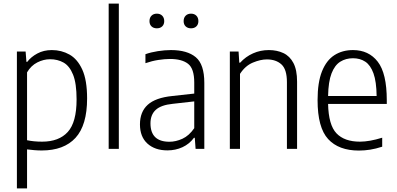

<svg xmlns="http://www.w3.org/2000/svg" viewBox="-20 -828 2210 1068"><path d="M74 220V-541.5H122.5L127 -484H131.5Q152.5 -511.5 187.8 -530.5Q223 -549.5 268.5 -549.5Q322 -549.5 366.5 -524.5Q411 -499.5 437.8 -440.8Q464.5 -382 464.5 -280.5Q464.5 -131.5 400 -61.2Q335.5 9 212 9Q192 9 170.5 7.2Q149 5.5 130.5 3V220ZM214 -40Q308 -40 357 -94Q406 -148 406 -275Q406 -364 386.5 -412.5Q367 -461 333.8 -479.8Q300.5 -498.5 258.5 -498.5Q222.5 -498.5 187.5 -480.8Q152.5 -463 130.5 -425.5V-48Q168 -40 214 -40Z M584.5 0V-808H641V0Z M911 8.5Q842 8.5 800.2 -29.2Q758.5 -67 758.5 -136Q758.5 -206 801.8 -245.2Q845 -284.5 938.5 -294L1060.5 -307.5V-369Q1060.5 -446.5 1026 -473.2Q991.5 -500 925.5 -500Q896.5 -500 860.8 -494.5Q825 -489 789 -476.5V-526.5Q819.5 -537.5 858.2 -543.5Q897 -549.5 931 -549.5Q1021.5 -549.5 1069 -509.8Q1116.5 -470 1116.5 -367V0H1068L1063.5 -61.5H1059Q1033.5 -27 995 -9.2Q956.5 8.5 911 8.5ZM817 -142Q817 -39.5 922.5 -39.5Q958 -39.5 994.8 -56.2Q1031.5 -73 1060.5 -115V-264L941 -250.5Q876 -244 846.5 -217Q817 -190 817 -142ZM1042.5 -670.5Q1024 -670.5 1012.8 -681.2Q1001.5 -692 1001.5 -710.5Q1001.5 -729.5 1012.8 -740.8Q1024 -752 1042.5 -752Q1061 -752 1072.2 -740.8Q1083.5 -729.5 1083.5 -710.5Q1083.5 -692 1072.2 -681.2Q1061 -670.5 1042.5 -670.5ZM852.5 -670.5Q834 -670.5 822.8 -681.2Q811.5 -692 811.5 -710.5Q811.5 -729.5 822.8 -740.8Q834 -752 852.5 -752Q871 -752 882.2 -740.8Q893.5 -729.5 893.5 -710.5Q893.5 -692 882.2 -681.2Q871 -670.5 852.5 -670.5Z M1258.5 0V-541.5H1307L1311 -479.5H1316Q1346.5 -513 1387.5 -531.2Q1428.5 -549.5 1475.5 -549.5Q1520.5 -549.5 1556.2 -532.8Q1592 -516 1612.2 -477.5Q1632.5 -439 1632.5 -373.5V0H1576V-371Q1576 -442 1545.5 -469.8Q1515 -497.5 1464.5 -497.5Q1429 -497.5 1386.5 -479.8Q1344 -462 1315 -417V0Z M1976.5 9.5Q1864 9.5 1805.2 -54.5Q1746.5 -118.5 1746.5 -271Q1746.5 -370 1771.2 -431.5Q1796 -493 1840.2 -521.2Q1884.5 -549.5 1943.5 -549.5Q2031 -549.5 2081.2 -484.8Q2131.5 -420 2131.5 -270V-250H1805Q1807.5 -132.5 1851.8 -86.2Q1896 -40 1982 -40Q2035 -40 2106 -62V-12Q2070.5 -0.5 2039 4.5Q2007.5 9.5 1976.5 9.5ZM1943.5 -504Q1903.5 -504 1872.8 -484.8Q1842 -465.5 1824.2 -419.8Q1806.5 -374 1805 -294H2075Q2074 -374 2057.5 -419.8Q2041 -465.5 2012 -484.8Q1983 -504 1943.5 -504Z"/></svg>

Font: Encode Sans Semi Condensed Light
Style: Regular
Weight: 300
Width: 4
Designer: Multiple Designers
Foundry: Impallari Type
Version: Version 3.000; ttfautohint (v1.8.3) -l 8 -r 50 -G 200 -x 14 